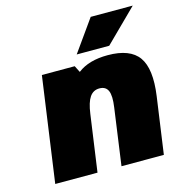

<svg xmlns="http://www.w3.org/2000/svg" viewBox="-105 -792 819 883"><g transform="rotate(-15 305.0 -350.0)"><path d="M292 -469.2H293Q345.7 -509.8 435.5 -509.8Q542 -509.8 582.3 -452.9Q622.6 -396 605 -270L566.9 0H365.2L402.8 -270Q410.6 -323.7 400.1 -347.9Q389.6 -372.1 359.4 -372.1Q330.1 -372.1 313.2 -347.7Q296.4 -323.2 289.1 -270L251 0H49.8L120.1 -500H276.4ZM406.2 -700.2H606.4L454.1 -549.8H299.3Z"/></g></svg>

Font: Fivo Sans Black
Style: Regular
Weight: 900
Designer: Alexander Slobzheninov
Foundry: Alexander Slobzheninov
Version: 1.0